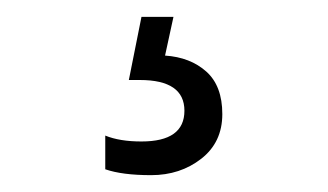

<svg xmlns="http://www.w3.org/2000/svg" viewBox="-20 -26 390 228"><path d="M105 175V135Q122 142 148 142Q199 142 199 105.5Q199 69 146 69H133L148 -6H186L176 40Q206 42 225 59Q244 76 244 109.5Q244 143 219 162.5Q194 182 159.5 182Q125 182 105 175Z"/></svg>

Font: Khand
Style: Regular
Weight: 400
Designer: Devanagari: Sanchit Sawaria, Jyotish Sonowal; Latin: Satya Rajpurohit
Foundry: Indian Type Foundry
Version: Version 1.100;PS 1.0;hotconv 1.0.78;makeotf.lib2.5.61930; tt